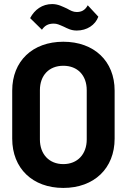

<svg xmlns="http://www.w3.org/2000/svg" viewBox="-20 -913 631 943"><path d="M291 10C442 10 543 -86 543 -232V-468C543 -613 442 -708 291 -708C140 -708 40 -613 40 -468V-232C40 -86 140 10 291 10ZM128 -824 186 -767C199 -786 215 -797 244 -797C260 -797 270 -792 293 -782C312 -773 329 -763 357 -763C407 -763 448 -790 463 -831L411 -887C397 -861 378 -854 357 -854C339 -854 327 -861 309 -871C286 -881 266 -893 236 -893C188 -893 150 -866 128 -824ZM176 -228V-470C176 -543 221 -590 291 -590C361 -590 406 -543 406 -470V-228C406 -156 361 -107 291 -107C221 -107 176 -156 176 -228Z"/></svg>

Font: Vanilla Cream ExtraBold
Style: Regular
Weight: 800
Designer: Jeremy Tribby, Jinavaṁso
Foundry: Tribby Type
Version: Version 1.422;Glyphs 3.1.2 (3151)